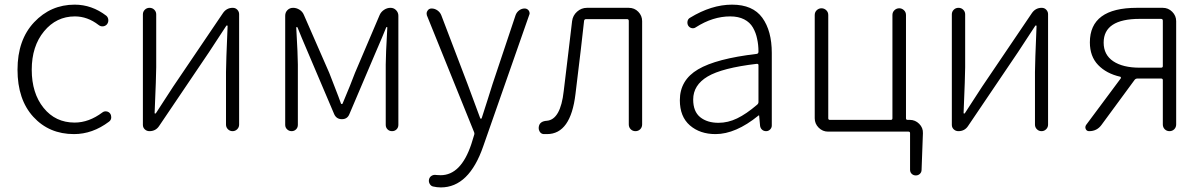

<svg xmlns="http://www.w3.org/2000/svg" viewBox="-20 -567 5204 830"><path d="M299.8 12.7Q192.4 12.7 124 -62Q55.7 -136.7 55.7 -265.6Q55.7 -394.5 127.4 -470.7Q199.2 -546.9 302.7 -546.9Q377 -546.9 439.5 -499Q447.3 -492.2 448.2 -481.4Q449.2 -470.7 442.4 -461.9Q435.5 -454.1 425.3 -453.1Q415 -452.1 406.2 -459Q358.4 -496.1 303.7 -496.1Q223.6 -496.1 170.4 -431.6Q117.2 -367.2 117.2 -265.6Q117.2 -164.1 168.5 -100.6Q219.7 -37.1 302.7 -37.1Q364.3 -37.1 422.9 -81.1Q430.7 -86.9 440.4 -85.4Q450.2 -84 456.1 -76.2Q460.9 -69.3 460.9 -60.5Q460.9 -47.9 451.2 -41Q379.9 12.7 299.8 12.7Z M626 0Q614.3 0 606 -7.8Q597.7 -15.6 597.7 -27.3V-504.9Q597.7 -516.6 606 -524.9Q614.3 -533.2 626.5 -533.2Q638.7 -533.2 647 -524.9Q655.3 -516.6 655.3 -504.9V-276.4Q655.3 -240.2 648.4 -78.1Q648.4 -76.2 650.9 -76.2Q653.3 -76.2 654.3 -78.1Q665 -94.7 691.4 -135.3Q717.8 -175.8 728.5 -192.4L943.4 -509.8Q959 -533.2 986.3 -533.2Q998 -533.2 1005.9 -524.9Q1013.7 -516.6 1013.7 -505.9V-28.3Q1013.7 -16.6 1005.4 -8.3Q997.1 0 985.4 0Q973.6 0 965.3 -8.3Q957 -16.6 957 -28.3V-255.9Q957 -293 963.9 -454.1Q963.9 -457 961.4 -457Q959 -457 958 -455.1Q942.4 -431.6 883.8 -341.8L668 -22.5Q653.3 0 626 0Z M1212.9 -27.3V-499Q1212.9 -513.7 1222.7 -523.4Q1232.4 -533.2 1247.1 -533.2Q1261.7 -533.2 1274.9 -524.9Q1288.1 -516.6 1293.9 -502L1403.3 -252Q1409.2 -236.3 1427.2 -190.4Q1445.3 -144.5 1454.1 -119.1Q1455.1 -117.2 1457.5 -117.2Q1460 -117.2 1460.9 -119.1Q1498 -207 1514.6 -252L1621.1 -502Q1627 -515.6 1640.1 -524.4Q1653.3 -533.2 1668 -533.2Q1682.6 -533.2 1692.4 -522.9Q1702.1 -512.7 1702.1 -499V-27.3Q1702.1 -15.6 1694.3 -7.8Q1686.5 0 1674.8 0Q1663.1 0 1655.3 -7.8Q1647.5 -15.6 1647.5 -27.3V-288.1Q1647.5 -326.2 1654.3 -448.2Q1654.3 -450.2 1652.3 -450.2Q1650.4 -450.2 1649.4 -448.2Q1636.7 -416 1601.6 -335L1490.2 -73.2Q1481.4 -51.8 1458 -51.8Q1434.6 -51.8 1424.8 -73.2L1313.5 -335Q1280.3 -412.1 1266.6 -447.3Q1265.6 -450.2 1263.2 -450.2Q1260.7 -450.2 1260.7 -447.3Q1267.6 -326.2 1267.6 -288.1V-27.3Q1267.6 -15.6 1259.8 -7.8Q1252 0 1240.7 0Q1229.5 0 1221.2 -7.8Q1212.9 -15.6 1212.9 -27.3Z M1885.7 243.2Q1869.1 243.2 1852.5 239.3Q1842.8 237.3 1837.4 227.5Q1832 217.8 1835 207Q1837.9 197.3 1846.7 192.4Q1855.5 187.5 1866.2 189.5Q1876 190.4 1884.8 190.4Q1972.7 190.4 2017.6 55.7L2029.3 17.6Q2032.2 10.7 2029.3 3.9L1825.2 -501Q1824.2 -504.9 1824.2 -508.8Q1824.2 -515.6 1828.1 -520.5Q1834 -530.3 1845.7 -530.3Q1859.4 -530.3 1871.1 -522Q1882.8 -513.7 1887.7 -501L2001 -204.1Q2047.9 -77.1 2055.7 -56.6Q2056.6 -53.7 2059.1 -53.7Q2061.5 -53.7 2062.5 -56.6Q2071.3 -83 2087.4 -134.3Q2103.5 -185.5 2109.4 -204.1L2209 -502Q2213.9 -514.6 2224.6 -522.5Q2235.4 -530.3 2248 -530.3Q2258.8 -530.3 2265.6 -521.5Q2269.5 -515.6 2269.5 -509.8Q2269.5 -505.9 2267.6 -502L2069.3 64.5Q2007.8 243.2 1885.7 243.2Z M2344.7 12.7Q2336.9 12.7 2330.1 12.7Q2318.4 11.7 2312.5 1Q2308.6 -5.9 2308.6 -13.7Q2308.6 -17.6 2309.6 -21.5Q2314.5 -43 2343.8 -44.9Q2403.3 -49.8 2417 -173.8Q2423.8 -231.4 2436.5 -335.9Q2449.2 -440.4 2453.1 -475.6Q2456.1 -500 2474.6 -516.6Q2493.2 -533.2 2517.6 -533.2H2698.2Q2722.7 -533.2 2739.3 -516.1Q2755.9 -499 2755.9 -475.6V-29.3Q2755.9 -16.6 2747.6 -8.3Q2739.3 0 2727.1 0Q2714.8 0 2706.5 -8.3Q2698.2 -16.6 2698.2 -29.3V-476.6Q2698.2 -484.4 2690.4 -484.4H2513.7Q2505.9 -484.4 2504.9 -476.6Q2495.1 -383.8 2467.8 -161.1Q2447.3 12.7 2344.7 12.7Z M3073.2 12.7Q3005.9 12.7 2962.4 -24.9Q2918.9 -62.5 2918.9 -133.8Q2918.9 -220.7 2997.6 -267.1Q3076.2 -313.5 3251 -334Q3258.8 -335 3258.8 -343.8Q3258.8 -374 3252.9 -399.4Q3248 -424.8 3234.9 -447.8Q3221.7 -470.7 3196.8 -483.4Q3171.9 -496.1 3136.7 -496.1Q3061.5 -496.1 2988.3 -449.2Q2980.5 -443.4 2970.7 -445.3Q2960.9 -447.3 2955.1 -456.1Q2950.2 -464.8 2952.1 -475.1Q2954.1 -485.4 2962.9 -490.2Q3055.7 -546.9 3144.5 -546.9Q3234.4 -546.9 3275.4 -490.2Q3316.4 -433.6 3316.4 -337.9V-24.4Q3316.4 -14.6 3309.1 -7.3Q3301.8 0 3292 0Q3281.2 0 3273.9 -6.8Q3266.6 -13.7 3265.6 -24.4L3261.7 -67.4Q3261.7 -68.4 3260.7 -68.4Q3259.8 -68.4 3258.8 -67.4Q3160.2 12.7 3073.2 12.7ZM3085.9 -36.1Q3127 -36.1 3166.5 -55.2Q3206.1 -74.2 3252.9 -114.3Q3258.8 -119.1 3258.8 -126V-285.2Q3258.8 -291 3252.9 -291Q3252 -291 3251 -291Q3101.6 -273.4 3039.1 -236.3Q2976.6 -199.2 2976.6 -136.7Q2976.6 -85 3006.8 -60.5Q3037.1 -36.1 3085.9 -36.1Z M3896.5 -55.7Q3896.5 -48.8 3903.3 -48.8H3913.1Q3936.5 -48.8 3953.6 -31.7Q3970.7 -14.6 3969.7 8.8L3963.9 167Q3963.9 177.7 3956.5 184.6Q3949.2 191.4 3939 191.4Q3928.7 191.4 3921.4 184.6Q3914.1 177.7 3914.1 167V8.8Q3914.1 2 3907.2 2H3559.6Q3536.1 2 3519 -15.1Q3502 -32.2 3502 -55.7V-502Q3502 -514.6 3510.7 -522.9Q3519.5 -531.2 3531.2 -531.2Q3543 -531.2 3551.8 -522.9Q3560.5 -514.6 3560.5 -502V-55.7Q3560.5 -48.8 3567.4 -48.8H3831.1Q3837.9 -48.8 3837.9 -55.7V-502Q3837.9 -514.6 3846.7 -522.9Q3855.5 -531.2 3867.2 -531.2Q3878.9 -531.2 3887.7 -522.9Q3896.5 -514.6 3896.5 -502Z M4123 0Q4111.3 0 4103 -7.8Q4094.7 -15.6 4094.7 -27.3V-504.9Q4094.7 -516.6 4103 -524.9Q4111.3 -533.2 4123.5 -533.2Q4135.7 -533.2 4144 -524.9Q4152.3 -516.6 4152.3 -504.9V-276.4Q4152.3 -240.2 4145.5 -78.1Q4145.5 -76.2 4147.9 -76.2Q4150.4 -76.2 4151.4 -78.1Q4162.1 -94.7 4188.5 -135.3Q4214.8 -175.8 4225.6 -192.4L4440.4 -509.8Q4456.1 -533.2 4483.4 -533.2Q4495.1 -533.2 4502.9 -524.9Q4510.7 -516.6 4510.7 -505.9V-28.3Q4510.7 -16.6 4502.4 -8.3Q4494.1 0 4482.4 0Q4470.7 0 4462.4 -8.3Q4454.1 -16.6 4454.1 -28.3V-255.9Q4454.1 -293 4460.9 -454.1Q4460.9 -457 4458.5 -457Q4456.1 -457 4455.1 -455.1Q4439.5 -431.6 4380.9 -341.8L4165 -22.5Q4150.4 0 4123 0Z M4999 -274.4Q5006.8 -274.4 5006.8 -281.2V-477.5Q5006.8 -485.4 4999 -485.4H4907.2Q4751 -485.4 4751 -382.8Q4751 -330.1 4792.5 -302.2Q4834 -274.4 4907.2 -274.4ZM4894.5 -533.2H5006.8Q5030.3 -533.2 5047.4 -516.1Q5064.5 -499 5064.5 -475.6V-29.3Q5064.5 -16.6 5056.2 -8.3Q5047.9 0 5035.6 0Q5023.4 0 5015.1 -8.3Q5006.8 -16.6 5006.8 -29.3V-220.7Q5006.8 -227.5 4999 -227.5H4896.5Q4889.6 -227.5 4884.8 -221.7L4741.2 -26.4Q4721.7 0 4688.5 0Q4677.7 0 4673.8 -8.8Q4671.9 -12.7 4671.9 -16.6Q4671.9 -21.5 4674.8 -26.4L4825.2 -228.5Q4826.2 -230.5 4825.2 -232.9Q4824.2 -235.4 4822.3 -235.4Q4762.7 -249 4727.1 -286.1Q4691.4 -323.2 4691.4 -383.8Q4691.4 -533.2 4894.5 -533.2Z"/></svg>

Font: Gen Jyuu Gothic Light
Style: Regular
Weight: 200
Designer: [Source Han Sans]
Ryoko NISHIZUKA  (kana & ideographs); Paul D. Hunt (Latin, Greek & Cyrillic); Wenlong ZHANG  (bopomofo
Version: Version 1.002.20150607